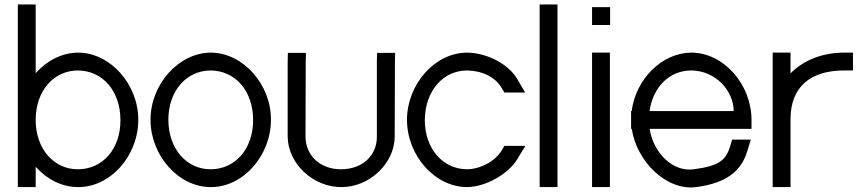

<svg xmlns="http://www.w3.org/2000/svg" viewBox="-20 -819 3880 861"><path d="M60 -281V-759V-799H140V-759V-490.9C189.6 -546.8 257.5 -582.5 330 -583C475 -583 601 -440 600 -281C600 -121 476 21 330 20C257.2 20 189.4 -15.5 140 -71.2V-20V20H60V-20ZM140 -281C140 -151 222 -59 330 -60C439 -60 521 -150 520 -281C520 -411 440 -502 330 -503C221 -503 140 -412 140 -281Z M655 -282C655 -441 781 -582 925 -583C1070 -583 1196 -440 1195 -282C1195 -122 1071 21 925 20C780 20 655 -122 655 -282ZM735 -282C735 -152 817 -59 925 -60C1034 -60 1116 -151 1115 -282C1115 -411 1035 -502 925 -503C816 -503 735 -411 735 -282Z M1270 -543 1271 -582H1352L1351 -542L1350 -207C1350 -121 1417 -59 1510 -60C1604 -60 1671 -121 1670 -207V-543L1671 -582H1752L1751 -542L1750 -207C1750 -87 1637 21 1510 20C1384 20 1271 -85 1270 -207Z M2300 -464 2335 -404H2242L2230 -424C2202 -473 2142 -502 2075 -503C1966 -503 1886 -410 1885 -281C1885 -152 1966 -60 2075 -60C2138 -61 2202 -98 2231 -146L2242 -165H2336L2299 -104C2260 -40 2160 19 2075 20C1930 20 1806 -121 1805 -281C1805 -441 1930 -583 2075 -583H2076C2160 -582 2258 -535 2300 -464Z M2400 -759V-799H2480V-759V-20V20H2400V-20Z M2675 -707H2635V-787H2675H2676H2716V-707H2676ZM2635 -543V-583H2715V-543V-20V20H2635V-20Z M2892.9 -321H3270C3270 -411 3190 -502 3080 -503C2982.6 -503 2908.3 -429.5 2892.9 -321ZM2813.1 -241H2810V-281V-321H2812.6C2831.3 -464.5 2948.1 -582.1 3080 -583C3225 -583 3350 -441 3350 -281V-241H3310H2893.2C2910.7 -130.8 2998.9 -46.6 3091 -60H3092C3205 -75 3235 -100 3255 -165L3263 -193H3347L3331 -141C3305 -54 3240 2 3102 20C2969 37.4 2835.1 -94.1 2813.1 -241Z M3525 -490C3583.7 -549.8 3669.5 -583 3765 -583H3805V-503H3765C3617.6 -503 3526 -432.5 3525 -286.8V-282V-242V-20V20H3445V-20V-242V-282C3445 -283.3 3445 -284.6 3445 -285.9V-543V-583H3525V-543Z"/></svg>

Font: Nordica Plus
Style: NordicaClassicLight
Weight: 300
Version: Version 1.01